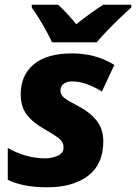

<svg xmlns="http://www.w3.org/2000/svg" viewBox="-20 -786 578 816"><path d="M181 10Q77 10 13 -22V-157Q91 -113 172 -113Q198 -113 224 -123.5Q250 -134 250 -160Q250 -173 244 -183Q238 -193 221 -205Q204 -217 171 -236Q119 -265 93.5 -299Q68 -333 68 -385Q68 -466 123.5 -512.5Q179 -559 285 -559Q335 -559 379.5 -547.5Q424 -536 466 -510L413 -397Q385 -415 351.5 -427.5Q318 -440 287 -440Q266 -440 251.5 -430.5Q237 -421 237 -400Q237 -383 252.5 -370.5Q268 -358 307 -338Q359 -312 389 -275.5Q419 -239 419 -186Q419 -88 354.5 -39Q290 10 181 10ZM201 -606Q186 -640 161 -682.5Q136 -725 115 -754V-766H227Q244 -751 266.5 -726.5Q289 -702 304 -683Q333 -706 361 -726.5Q389 -747 419 -766H538V-754Q516 -735 488.5 -708.5Q461 -682 435 -655Q409 -628 391 -606Z"/></svg>

Font: Noto Sans ExtraBold
Style: Italic
Weight: 800
Italic angle: -12°
Designer: Monotype Design Team
Foundry: Monotype Imaging Inc.
Version: Version 2.013; ttfautohint (v1.8.4.7-5d5b)